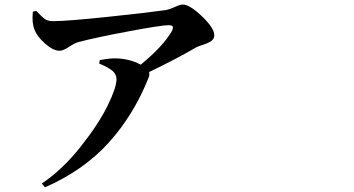

<svg xmlns="http://www.w3.org/2000/svg" viewBox="-20 -763 1540 836"><path d="M123 -711.9 137.7 -715.8Q162.1 -689.5 175.3 -680.2Q188.5 -670.9 210.9 -670.9Q270.5 -670.9 443.4 -689Q616.2 -707 699.2 -718.8Q717.8 -721.7 740.7 -732.4Q763.7 -743.2 776.4 -743.2Q805.7 -743.2 859.4 -691.9Q913.1 -640.6 913.1 -609.4Q913.1 -593.8 899.9 -584.5Q886.7 -575.2 863.8 -567.9Q840.8 -560.5 834 -556.6Q745.1 -504.9 628.9 -449.2Q632.8 -437.5 627 -424.8Q562.5 -262.7 453.6 -142.1Q344.7 -21.5 175.8 52.7L162.1 36.1Q252 -24.4 330.6 -123.5Q409.2 -222.7 448.2 -302.2Q487.3 -381.8 487.3 -418Q487.3 -440.4 468.3 -455.6Q449.2 -470.7 412.1 -486.3L414.1 -501Q457 -509.8 484.4 -508.8Q543 -507.8 592.8 -481.4Q690.4 -561.5 728.5 -627.9Q735.4 -642.6 731.9 -647.9Q728.5 -653.3 713.9 -653.3Q682.6 -653.3 539.6 -626.5Q396.5 -599.6 322.3 -580.1Q304.7 -575.2 279.8 -558.6Q254.9 -542 239.3 -542Q211.9 -542 176.8 -572.8Q141.6 -603.5 129.9 -634.8Q118.2 -664.1 123 -711.9Z"/></svg>

Font: Bpmf Zihi Serif Bold
Style: Bold
Weight: 700
Foundry: But Ko
Version: Version 1.320